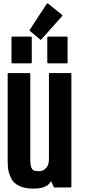

<svg xmlns="http://www.w3.org/2000/svg" viewBox="-20 -1111 601 1136"><path d="M402.3 -673.8Q402.3 -451.2 402.3 -6.8Q402.3 -4.9 400.4 -2.9Q399.4 -2 396.5 -2Q365.2 -2 302.7 -2Q301.8 -2 299.8 -2Q298.8 -2.9 297.9 -4.9Q293 -15.6 282.2 -39.1Q275.4 -28.3 264.6 -17.6Q252.9 -7.8 233.4 -2Q219.7 2 204.1 3.9Q188.5 4.9 172.9 4.9Q162.1 4.9 151.4 3.9Q140.6 2.9 131.8 1Q100.6 -4.9 77.1 -20.5Q54.7 -36.1 44.9 -57.6Q33.2 -85 29.3 -102.5Q25.4 -121.1 25.4 -163.1Q25.4 -226.6 25.4 -354.5Q25.4 -460.9 25.4 -673.8Q25.4 -675.8 26.4 -677.7Q27.3 -678.7 30.3 -678.7Q71.3 -678.7 154.3 -678.7Q156.2 -678.7 157.2 -677.7Q159.2 -675.8 159.2 -673.8Q159.2 -504.9 159.2 -168Q159.2 -146.5 162.1 -131.8Q165 -117.2 170.9 -109.4Q176.8 -102.5 188.5 -99.6Q200.2 -97.7 218.8 -98.6Q238.3 -100.6 253.9 -118.2Q269.5 -134.8 269.5 -169.9Q269.5 -337.9 269.5 -673.8Q269.5 -675.8 271.5 -677.7Q272.5 -678.7 275.4 -678.7Q315.4 -678.7 396.5 -678.7Q399.4 -678.7 401.4 -677.7Q402.3 -676.8 402.3 -674.8Q402.3 -673.8 402.3 -673.8ZM47.9 -741.2Q47.9 -759.8 47.9 -796.9Q47.9 -828.1 47.9 -889.6Q47.9 -891.6 49.8 -892.6Q50.8 -894.5 52.7 -894.5Q89.8 -894.5 163.1 -894.5Q165 -894.5 167 -892.6Q168 -891.6 168 -889.6Q168 -839.8 168 -741.2Q168 -739.3 167 -737.3Q165 -736.3 163.1 -736.3Q126 -736.3 52.7 -736.3Q50.8 -736.3 49.8 -737.3Q47.9 -739.3 47.9 -741.2ZM259.8 -741.2Q259.8 -759.8 259.8 -796.9Q259.8 -828.1 259.8 -889.6Q259.8 -891.6 261.7 -892.6Q262.7 -894.5 264.6 -894.5Q301.8 -894.5 375 -894.5Q377 -894.5 378.9 -892.6Q379.9 -891.6 379.9 -889.6Q379.9 -839.8 379.9 -741.2Q379.9 -739.3 378.9 -737.3Q377 -736.3 375 -736.3Q337.9 -736.3 264.6 -736.3Q262.7 -736.3 261.7 -737.3Q259.8 -739.3 259.8 -741.2ZM347.7 -1015.6Q306.6 -969.7 224.6 -877.9Q224.6 -877 222.7 -876Q221.7 -876 220.7 -876Q219.7 -876 219.7 -876Q218.8 -876 217.8 -877Q197.3 -893.6 157.2 -927.7Q155.3 -928.7 155.3 -930.7Q155.3 -931.6 155.3 -931.6Q155.3 -933.6 156.2 -934.6Q189.5 -986.3 256.8 -1088.9Q257.8 -1089.8 258.8 -1089.8Q259.8 -1090.8 260.7 -1090.8Q261.7 -1090.8 262.7 -1090.8Q264.6 -1090.8 264.6 -1089.8Q292 -1067.4 346.7 -1023.4Q347.7 -1022.5 348.6 -1021.5Q348.6 -1020.5 348.6 -1019.5Q348.6 -1018.6 348.6 -1017.6Q348.6 -1016.6 347.7 -1015.6Z"/></svg>

Font: Typeface
Style: Regular
Weight: 400
Version: Version 1.0